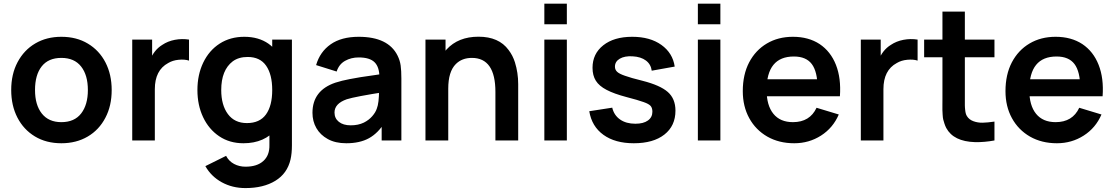

<svg xmlns="http://www.w3.org/2000/svg" viewBox="-20 -752 5966 1028"><path d="M308.5 15Q227.5 15 167 -21.5Q106.5 -58 73.2 -122.5Q40 -187 40 -270Q40 -355 74 -419Q108.5 -484 169 -519.5Q229.5 -555 308.5 -555Q390 -555 450.5 -518.5Q511.5 -482 544.8 -417.5Q578 -353 578 -270Q578 -185.5 544.5 -122Q510.5 -56.5 449.5 -20.8Q388.5 15 308.5 15ZM308.5 -98Q378.5 -98 414.5 -144.5Q450.5 -191 450.5 -270Q450.5 -350 414.2 -396Q378 -442 308.5 -442Q239 -442 203.2 -396.5Q167.5 -351 167.5 -270Q167.5 -190 204 -144Q240.5 -98 308.5 -98Z M809 0H688V-540H794.5V-408.5L781.5 -425.5Q803 -483.5 848.5 -511.5Q878 -531.5 916.2 -538.8Q954.5 -546 992 -540V-427.5Q969 -435 936.8 -432Q904.5 -429 880.5 -414.5Q809 -376 809 -274.5Z M1294 255Q1224 255 1167.2 223.8Q1110.5 192.5 1079.5 137.5L1190.5 82.5Q1205.5 111 1233.2 125.8Q1261 140.5 1294.5 140.5Q1356.5 140.5 1390.2 109.8Q1424 79 1422.5 24V-129.5H1437.5V-540H1543V26Q1543 69.5 1535.5 102Q1518 177 1454.2 216Q1390.5 255 1294 255ZM1283.5 15Q1209 15 1153.5 -22.5Q1098 -60 1067.5 -124.5Q1037 -189 1037 -270Q1037 -351.5 1068 -416.5Q1099.5 -482 1156.2 -518.5Q1213 -555 1288 -555Q1364.5 -555 1417.5 -518Q1469 -481 1496.2 -416.5Q1523.5 -352 1523.5 -270Q1523.5 -140 1460.2 -62.5Q1397 15 1283.5 15ZM1302 -93Q1370.5 -93 1404 -139.2Q1437.5 -185.5 1437.5 -270Q1437.5 -353 1405 -400Q1372.5 -447 1306 -447Q1258 -447 1226 -423.5Q1164.5 -376.5 1164.5 -270Q1164.5 -189.5 1200.2 -141.2Q1236 -93 1302 -93Z M1834 15Q1775.5 15 1735 -7.5Q1695 -29.5 1674 -66Q1653 -102.5 1653 -148Q1653 -268 1776 -309.5Q1810 -320.5 1852.5 -328.5Q1880 -334 1910.2 -338.8Q1940.5 -343.5 1986.8 -350Q2033 -356.5 2054.5 -360L2011.5 -335.5Q2012 -392 1986 -418.2Q1960 -444.5 1900.5 -444.5Q1860 -444.5 1827.5 -426.2Q1795 -408 1782.5 -369L1672.5 -403.5Q1693 -474.5 1750.5 -514.8Q1808 -555 1900.5 -555Q2058.5 -555 2108.5 -454.5Q2121.5 -428.5 2125.2 -401.2Q2129 -374 2129 -331.5V0H2023.5V-117L2041 -98Q2004.5 -39 1955.5 -12Q1906.5 15 1834 15ZM1858 -81Q1898 -81 1928 -95.5Q1955 -109 1973 -129.8Q1991 -150.5 1997.5 -170.5Q2009.5 -200 2009.5 -271.5L2046.5 -260.5Q1882 -235 1836.5 -220.5Q1771 -197.5 1771 -149.5Q1771 -118.5 1794.2 -99.8Q1817.5 -81 1858 -81Z M2754.5 0H2632.5V-260Q2632.5 -442 2506.5 -442Q2453.5 -442 2420.5 -409Q2380 -368.5 2380 -277.5L2308.5 -308Q2308.5 -419 2371 -487.2Q2433.5 -555.5 2542 -555.5Q2651 -555.5 2703 -484.5Q2725.5 -455 2737 -418.5Q2754.5 -362.5 2754.5 -301.5ZM2380 0H2258V-540H2365.5V-372.5H2380Z M3015 -622H2894.5V-732.5H3015ZM2894.5 0V-540H3015V0Z M3373.5 15Q3273.5 15 3211 -30Q3148.5 -75 3135 -156.5L3258 -175.5Q3267.5 -135 3300 -112.2Q3332.5 -89.5 3382 -89.5Q3425 -89.5 3449 -106.8Q3473 -124 3473 -154Q3473 -173.5 3463.8 -184.5Q3454.5 -195.5 3426 -205.5Q3395.5 -216.5 3335.5 -232Q3267 -250 3227.5 -271Q3188 -291.5 3170.2 -319.8Q3152.5 -348 3152.5 -389Q3152.5 -464 3210 -509.5Q3267.5 -555 3365 -555Q3460.5 -555 3521.2 -511.5Q3582 -468 3592.5 -395.5L3469.5 -373.5Q3465 -408 3438.2 -428Q3411.5 -448 3367 -450.5Q3324.5 -453 3298.5 -437.8Q3272.5 -422.5 3272.5 -395Q3272.5 -379 3283.8 -368Q3295 -357 3325.5 -346.5Q3357 -335 3420 -319.5Q3514.5 -295.5 3555.5 -259.5Q3596.5 -223.5 3596.5 -159.5Q3596.5 -78 3537.2 -31.5Q3478 15 3373.5 15Z M3837 -622H3716.5V-732.5H3837ZM3716.5 0V-540H3837V0Z M4232.5 15Q4151 15 4088.5 -20.5Q4026 -56.5 3991.5 -119.5Q3957 -182.5 3957 -264Q3957 -352.5 3991 -418Q4025.5 -483.5 4086 -519.2Q4146.5 -555 4225.5 -555Q4309 -555 4368.5 -516Q4427.5 -476.5 4455.8 -404.8Q4484 -333 4477 -236.5H4357.5V-280.5Q4357 -368.5 4326.5 -409Q4296 -449.5 4230.5 -449.5Q4084.5 -449.5 4084.5 -270Q4084.5 -187.5 4120.8 -142.8Q4157 -98 4225.5 -98Q4316 -98 4352 -175L4471 -139Q4440 -67 4375.8 -26Q4311.5 15 4232.5 15ZM4046.5 -236.5V-327.5H4418V-236.5Z M4710 0H4589V-540H4695.5V-408.5L4682.5 -425.5Q4704 -483.5 4749.5 -511.5Q4779 -531.5 4817.2 -538.8Q4855.5 -546 4893 -540V-427.5Q4870 -435 4837.8 -432Q4805.5 -429 4781.5 -414.5Q4710 -376 4710 -274.5Z M5304.5 -101V0Q5251 10 5200 9Q5085.5 5.5 5046.5 -66.5Q5040.5 -78 5036.5 -90.8Q5032.5 -103.5 5030.2 -112.2Q5028 -121 5027 -138.8Q5026 -156.5 5025.8 -162.8Q5025.5 -169 5025.8 -192Q5026 -215 5026 -220.5V-690H5146V-227.5Q5146 -223.5 5146 -213.8Q5146 -204 5146 -200Q5146 -196 5146 -187.8Q5146 -179.5 5146.5 -175.8Q5147 -172 5147.5 -165.2Q5148 -158.5 5148.8 -154.8Q5149.5 -151 5150.5 -146.2Q5151.5 -141.5 5153.2 -137.8Q5155 -134 5157 -130.5Q5168.5 -111.5 5191.8 -103Q5215 -94.5 5241 -95Q5267 -95.5 5304.5 -101ZM5304.5 -445.5H4928V-540H5304.5Z M5639 15Q5557.5 15 5495 -20.5Q5432.5 -56.5 5398 -119.5Q5363.5 -182.5 5363.5 -264Q5363.5 -352.5 5397.5 -418Q5432 -483.5 5492.5 -519.2Q5553 -555 5632 -555Q5715.5 -555 5775 -516Q5834 -476.5 5862.2 -404.8Q5890.5 -333 5883.5 -236.5H5764V-280.5Q5763.5 -368.5 5733 -409Q5702.5 -449.5 5637 -449.5Q5491 -449.5 5491 -270Q5491 -187.5 5527.2 -142.8Q5563.5 -98 5632 -98Q5722.5 -98 5758.5 -175L5877.5 -139Q5846.5 -67 5782.2 -26Q5718 15 5639 15ZM5453 -236.5V-327.5H5824.5V-236.5Z"/></svg>

Font: Vortex Mix
Style: Bold
Weight: 700
Designer: Mikhail Sharanda
Foundry: Mikhail Sharanda
Version: Version 4.504;Glyphs 3.1.2 (3151)